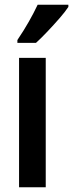

<svg xmlns="http://www.w3.org/2000/svg" viewBox="-20 -786 307 806"><path d="M172 0H60V-543H172ZM267 -757Q254 -737 230 -709.5Q206 -682 179.5 -654Q153 -626 131 -606H53V-618Q80 -658 101 -695Q122 -732 138 -766H267Z"/></svg>

Font: Noto Sans ExtraCondensed SemiBold
Style: Regular
Weight: 600
Width: 2
Designer: Monotype Design Team
Foundry: Monotype Imaging Inc.
Version: Version 2.013; ttfautohint (v1.8.4.7-5d5b)